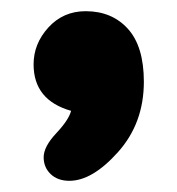

<svg xmlns="http://www.w3.org/2000/svg" viewBox="-20 -209 317 343"><path d="M237 -63Q237 -126 208.5 -157.5Q180 -189 133 -189Q93 -189 66.5 -160Q40 -131 40 -94Q40 -30 107 -11Q103 5 80.5 29Q58 53 58 72Q58 90 70.5 102Q83 114 104 114Q145 114 191 62.5Q237 11 237 -63Z"/></svg>

Font: Cherry Bomb
Style: Regular
Weight: 400
Designer: satsuyako
Foundry: satsuyako
Version: Version 4.0